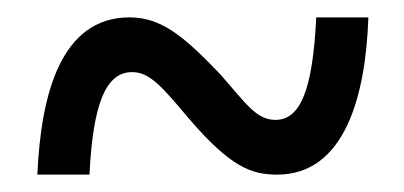

<svg xmlns="http://www.w3.org/2000/svg" viewBox="-20 -467 465 221"><path d="M23 -266H83C87 -348 102 -384 132 -384C152 -384 166 -368 197 -331C245 -275 269 -266 299 -266C377 -266 401 -357 404 -447H344C340 -364 326 -329 297 -329C275 -329 263 -348 234 -381C192 -425 166 -447 129 -447C50 -447 27 -358 23 -266Z"/></svg>

Font: Noto Serif Lao ExtraCondensed SemiBold
Style: Regular
Weight: 600
Width: 2
Designer: Monotype Design Team
Foundry: Monotype Imaging Inc.
Version: Version 2.003